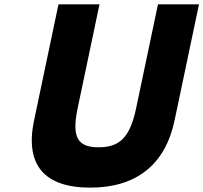

<svg xmlns="http://www.w3.org/2000/svg" viewBox="-20 -845 932 880"><path d="M892 -825H704L603.7 -348C574.7 -210 524.2 -170 432.2 -170C340.2 -170 306.7 -210 335.7 -348L436 -825H248L136.1 -293C93.2 -89 183.3 15 393.3 15C603.3 15 737.2 -89 780.1 -293Z"/></svg>

Font: Hussar
Style: BdOblTwo
Weight: 700
Foundry: Cannot Into Space Fonts
Version: Version 2.00